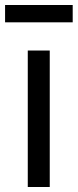

<svg xmlns="http://www.w3.org/2000/svg" viewBox="-34 -748 311 768"><path d="M77.1 0V-545.9H165V0ZM256.8 -728V-658.7H-13.7V-728Z"/></svg>

Font: Inter-Regular
Style: Regular
Weight: 400
Designer: Rasmus Andersson
Foundry: rsms
Version: Version 4.000;git-a52131595